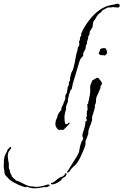

<svg xmlns="http://www.w3.org/2000/svg" viewBox="-284 -682 660 1026"><path d="M29 12 27 10Q24 9 20 3Q12 -8 12 -19Q12 -30 15 -39Q18 -48 22 -56Q24 -62 24 -63Q24 -66 26 -70Q28 -74 31 -79Q34 -84 39 -89L42 -92Q42 -93 44 -95V-104Q45 -106 45.5 -107.5Q46 -109 47 -110Q47 -112 48 -114Q49 -116 50 -118Q52 -120 53 -123Q54 -126 55 -128Q55 -133 59 -139Q60 -141 61 -143Q62 -145 62 -147Q64 -149 64 -151.5Q64 -154 65 -156V-171Q66 -173 67 -174.5Q68 -176 69 -178Q70 -180 71 -182Q72 -184 73 -186L76 -201Q76 -205 76.5 -209Q77 -213 78 -217Q79 -219 80 -220.5Q81 -222 81 -223Q83 -225 83 -227Q83 -229 84 -230V-243Q85 -244 85.5 -245Q86 -246 87 -247Q87 -248 88 -249.5Q89 -251 90 -252V-260Q90 -266 91 -269L95 -285Q97 -294 101 -301Q103 -306 105 -308Q105 -310 106 -312Q107 -314 108 -316Q109 -317 109 -320Q109 -324 110 -325L113 -337L116 -350Q116 -354 117 -356Q117 -361 118 -364Q120 -370 121 -376Q122 -382 123 -389Q125 -396 126.5 -402.5Q128 -409 130 -414Q132 -420 131 -422Q131 -424 131.5 -426Q132 -428 133 -430Q134 -432 135 -433Q136 -434 136 -435Q138 -436 138 -437.5Q138 -439 139 -440Q141 -445 139 -453Q137 -463 141 -465Q143 -467 143 -467V-476Q143 -479 145 -485Q147 -487 148 -489Q148 -489 151 -492Q149 -494 150 -498Q150 -504 151 -505L160 -524Q162 -529 165 -533Q168 -537 170 -541Q190 -575 218 -603Q247 -633 284 -648Q290 -650 296.5 -652Q303 -654 310 -655Q324 -657 337 -661Q340 -662 344 -662Q352 -662 355 -656Q356 -654 356 -649H355Q355 -645 350 -643Q346 -641 343 -642Q340 -643 334 -643Q331 -643 328 -643Q325 -643 321 -644Q314 -644 308 -642H292Q287 -640 282 -637L272 -631Q271 -630 268 -630Q266 -630 265 -629Q264 -628 264 -626Q264 -625 263 -624L257 -620Q256 -619 256 -617Q256 -616 254 -614H252Q251 -613 250.5 -613Q250 -613 250 -613L244 -607Q240 -604 238 -601Q233 -596 230 -589Q228 -585 226 -582Q224 -579 222 -576Q219 -573 218 -571Q217 -570 216 -567.5Q215 -565 214 -563Q213 -559 213 -556Q213 -553 212 -550L210 -536Q210 -536 208 -532Q208 -532 205 -529Q204 -527 203 -525.5Q202 -524 201 -522Q200 -520 199 -518.5Q198 -517 197 -515Q195 -513 195 -512V-501Q194 -499 193 -497Q192 -495 191 -493Q190 -491 189 -489Q188 -487 187 -485V-475Q186 -474 185 -472Q184 -470 184 -468Q183 -466 182.5 -463.5Q182 -461 181 -459Q180 -456 181 -453Q181 -449 180 -447Q180 -446 179.5 -445.5Q179 -445 179 -444Q178 -444 176 -442Q175 -440 175 -437.5Q175 -435 174 -433Q174 -431 174 -428Q174 -425 173 -423Q172 -416 167 -410Q162 -402 161 -397Q160 -395 160 -391Q163 -388 161 -386Q157 -379 150 -372Q144 -366 141 -355L126 -305Q122 -292 118.5 -279Q115 -266 110 -252Q109 -248 108 -244Q107 -240 105 -236Q105 -232 104 -228Q103 -224 102 -220L99 -205H97Q96 -204 95.5 -203Q95 -202 93 -200Q88 -187 85 -177L79 -151V-140Q78 -136 77 -133Q76 -130 74 -127Q73 -123 71.5 -120Q70 -117 69 -113V-97Q68 -96 68 -94.5Q68 -93 67 -91Q66 -90 66 -88.5Q66 -87 65 -85Q63 -79 63 -75Q63 -71 61 -65Q60 -58 61 -45Q61 -33 63 -27Q64 -26 64 -25Q64 -24 65 -23Q65 -20 67 -18H71Q73 -20 75 -20Q75 -20 76 -20Q77 -20 78 -21Q79 -22 80 -23Q81 -24 82 -25Q82 -26 86 -28V-27Q88 -25 88 -22L77 -10L65 2Q62 4 60 7Q58 10 55 12ZM276 -385Q273 -385 272 -386Q272 -387 270 -387H261Q256 -387 250 -389Q245 -392 243 -398Q247 -402 250 -413Q250 -423 261 -423Q262 -424 264 -424Q264 -424 265 -424Q266 -424 267 -425Q271 -425 274.5 -424.5Q278 -424 282 -423L287 -409Q288 -407 288 -403Q288 -398 285 -393L281 -389Q279 -388 276 -385ZM75 240Q73 238 73 237Q81 229 85 221Q87 216 90 212Q93 208 95 204L116 171Q121 163 127 153Q133 143 137 133Q139 129 139.5 124.5Q140 120 141 115Q142 110 143 104.5Q144 99 145 95Q146 93 147 90Q148 87 149 84Q150 81 151 78Q152 75 153 73L157 67Q159 65 161 59Q159 56 157 47Q157 45 156.5 43.5Q156 42 156 40Q156 37 158 31L167 2Q171 -11 173 -32Q174 -33 175 -34Q176 -35 177 -36Q180 -36 182 -40Q174 -45 178 -57Q178 -58 179 -59Q180 -60 180 -61V-87Q182 -89 182 -91Q184 -93 184 -96Q184 -100 184 -103.5Q184 -107 183 -111Q183 -115 183 -118.5Q183 -122 182 -126H184Q188 -130 188 -132V-141Q190 -143 191 -147Q191 -152 192 -155Q193 -160 194 -164.5Q195 -169 196 -174Q197 -179 197.5 -185Q198 -191 198 -196V-222Q199 -229 203 -236Q205 -240 206 -243.5Q207 -247 208 -251Q211 -253 214 -255Q217 -257 220 -258L235 -267Q238 -265 239 -266Q242 -266 243 -265Q243 -265 245 -261Q246 -261 246 -260Q246 -259 247 -258L256 -248Q259 -245 261 -234Q259 -232 259 -230Q259 -228 257 -226L253 -223V-213Q252 -212 250 -205L241 -184L231 -162Q230 -158 230 -154.5Q230 -151 229 -147Q229 -143 229 -139.5Q229 -136 228 -132Q227 -130 226 -127Q225 -124 223 -120V-108Q222 -102 220 -96Q218 -90 216 -83Q214 -76 212 -70Q210 -64 208 -57V-40Q206 -33 203.5 -25.5Q201 -18 198 -11Q195 -4 192.5 3.5Q190 11 188 19V32Q184 41 181 52L173 72V89Q171 97 168 106Q165 115 161 123L146 157Q144 162 141 167Q138 172 135 177Q132 182 129 187Q126 192 122 196Q119 199 116 202Q113 205 110 207L98 219Q96 221 93.5 224.5Q91 228 89 232Q83 240 75 240ZM-110 324Q-116 322 -119 322Q-123 322 -129 320Q-131 318 -134 318Q-137 316 -141 316L-145 317Q-148 320 -151 318Q-179 310 -202 297L-214 291L-229 281Q-237 276 -242 268L-252 258Q-258 252 -259 246Q-260 243 -260 239Q-260 234 -261 231L-264 210V204Q-264 199 -264 195.5Q-264 192 -263 188V170L-261 162Q-261 158 -259 152Q-258 150 -257 147.5Q-256 145 -255 143Q-252 138 -250 133L-247 127Q-247 125 -245 121Q-244 118 -238 112L-229 103Q-228 103 -227 104H-225Q-224 105 -224 109L-227 113Q-229 117 -230 118L-234 124Q-235 126 -236.5 127.5Q-238 129 -239 131Q-241 138 -242 144.5Q-243 151 -242 158Q-242 165 -240.5 172Q-239 179 -238 186Q-237 190 -236.5 194Q-236 198 -237 202V207Q-237 209 -237 212Q-237 215 -236 218Q-236 222 -232 226Q-230 228 -232 231Q-232 235 -231 237Q-230 239 -229 241.5Q-228 244 -227 246Q-223 252 -222 255V259Q-220 262 -217.5 264.5Q-215 267 -213 269Q-210 271 -207 274Q-204 277 -202 279L-199 282L-191 285L-182 288Q-174 292 -167.5 295Q-161 298 -154 302Q-141 309 -122 314H-113Q-107 314 -104 315Q-92 318 -78 316Q-71 315 -65 313.5Q-59 312 -52 311Q-51 310 -47 309Q-41 307 -37 307Q-35 305 -32.5 305Q-30 305 -28 304Q-23 304 -22 305Q-18 305 -17 309H-18Q-24 315 -34 318H-50L-72 322Q-78 323 -84.5 323.5Q-91 324 -98 324ZM-9 303Q-12 300 -12 296Q-11 295 -7 295Q-4 295 -2 293Q7 289 15 282Q19 278 23 275Q27 272 31 270Q35 268 37 266Q39 266 42 263H47Q60 256 67 243H70Q70 245 71 246Q71 248 72 249Q70 251 68 256Q66 261 63 263L54 268L46 274Q45 275 45 276Q45 278 44 279Q42 281 38 284.5Q34 288 27 292Q11 301 5 302Q1 302 -2 303Z"/></svg>

Font: Estonia
Style: Regular
Weight: 400
Designer: Robert E. Leuschke
Foundry: Robert E. Leuschke
Version: Version 1.014; ttfautohint (v1.8.3)